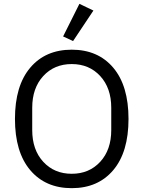

<svg xmlns="http://www.w3.org/2000/svg" viewBox="-20 -969 748 1001"><path d="M361 -755 309 -779 394 -949 467 -914ZM570.5 -82Q491 12 354 12Q217 12 137.5 -82Q58 -176 58 -349Q58 -522 137.5 -616Q217 -710 354 -710Q491 -710 570.5 -616Q650 -522 650 -349Q650 -176 570.5 -82ZM560 -291V-407Q560 -510 502.5 -572.5Q445 -635 354 -635Q263 -635 205.5 -572.5Q148 -510 148 -407V-291Q148 -188 205.5 -125.5Q263 -63 354 -63Q445 -63 502.5 -125.5Q560 -188 560 -291Z"/></svg>

Font: Anuphan
Style: Regular
Weight: 400
Designer: Mike Abbink, Paul van der Laan, Pieter van Rosmalen, Mint Tantisuwanna
Foundry: Bold Monday; Cadson Demak
Version: Version 3.002;hotconv 1.0.109;makeotfexe 2.5.65596